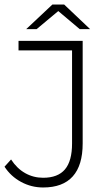

<svg xmlns="http://www.w3.org/2000/svg" viewBox="-20 -825 482 850"><path d="M0 -87 29 -119Q55 -79 91.5 -58.5Q128 -38 171 -38Q236 -38 267.5 -75Q299 -112 299 -190V-602H62V-644H346V-190Q346 -93 302 -44Q258 5 171 5Q119 5 73.5 -19.5Q28 -44 0 -87ZM333 -696 238 -776 142 -696H96L212 -805H264L379 -696Z"/></svg>

Font: Montserrat Ace
Style: Light
Weight: 300
Designer: Julieta Ulanovsky
Foundry: Julieta Ulanovsky
Version: Version 1